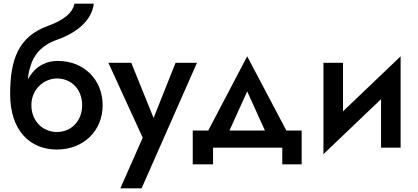

<svg xmlns="http://www.w3.org/2000/svg" viewBox="-20 -800 2263 1040"><path d="M35 -290C35 -91 144 10 288 10C433 10 536 -92 536 -230C536 -369 434 -470 293 -470C236 -470 188 -447 155 -406C146 -395 138 -383 131 -370C133 -393 137 -416 144 -438C161 -502 206 -555 287 -584C397 -622 478 -691 488 -780H383C374 -732 329 -692 238 -659C79 -601 35 -477 35 -290ZM288 -375C366 -375 425 -317 425 -230C425 -145 366 -85 288 -85C211 -85 150 -145 150 -230C150 -323 225 -375 288 -375Z M1047 -460H931L812 -161L691 -460H567L753 -54L632 220H747Z M1509 0V90H1614V-93H1531L1319 -495L1108 -93H1024V90H1134V0ZM1319 -305 1415 -93H1223Z M1838 -460H1732V35L2044 -263V0H2150V-495L1838 -197Z"/></svg>

Font: Jost Medium
Style: Regular
Weight: 500
Version: Version 3.710